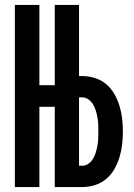

<svg xmlns="http://www.w3.org/2000/svg" viewBox="-20 -755 540 775"><path d="M40 0V-735H139V-411H201V-735H299V-448H312Q338 -448 363.5 -440Q389 -432 409 -415Q429 -398 442 -375Q455 -352 462.5 -327Q470 -302 473 -276Q476 -250 476 -224Q476 -198 473 -172Q470 -146 462.5 -121Q455 -96 442 -73Q429 -50 409 -33Q389 -16 363.5 -8Q338 0 312 0H201V-324H139V0ZM312 -86Q326 -86 337.5 -94.5Q349 -103 356 -115Q363 -127 367 -140.5Q371 -154 373.5 -168Q376 -182 376.5 -196Q377 -210 377 -224Q377 -238 376.5 -252Q376 -266 373.5 -280Q371 -294 367 -307.5Q363 -321 356 -333Q349 -345 337.5 -353.5Q326 -362 312 -362H299V-86Z"/></svg>

Font: Iosevka SS18 Semibold
Style: Regular
Weight: 600
Monospace: yes
Designer: Belleve Invis
Foundry: Belleve Invis
Version: Version 25.1.1; ttfautohint (v1.8.4)